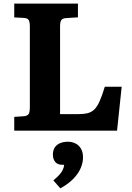

<svg xmlns="http://www.w3.org/2000/svg" viewBox="-20 -720 727 1058"><path d="M58.5 0V-76L111 -79.5Q129.5 -81 137 -90.5Q144.5 -100 144.5 -130.5V-574Q144.5 -598.5 138.2 -609.5Q132 -620.5 109 -621.5L58.5 -624V-700H409.5V-624.5L347 -620.5Q325.5 -619.5 318.3 -609.7Q311 -600 311 -574V-91H408.5Q440.5 -91 462.3 -96.3Q484 -101.5 499.8 -116.8Q515.5 -132 529 -162.3Q542.5 -192.5 557.5 -242H650.5L625 0ZM312.5 318 274 274Q294 257.5 306.5 243.8Q319 230 325.7 216.3Q332.5 202.5 333.5 188H323Q296.5 188 284 172Q271.5 156 271.5 133Q271.5 107 282.7 91.3Q294 75.5 312.7 68.3Q331.5 61 353.5 61Q377.5 61 396.5 70.8Q415.5 80.5 426.5 99.8Q437.5 119 437.5 148Q437.5 174.5 425.5 204.3Q413.5 234 386 263.3Q358.5 292.5 312.5 318Z"/></svg>

Font: Literata Variable Black
Style: Regular
Weight: 900
Designer: Latin by Veronika Burian and Jose Scaglione. Greek by Irene Vlachou. Cyrillic by Vera Evstafieva.
Foundry: TypeTogether
Version: Version 3.021